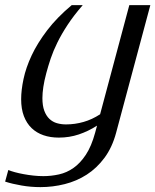

<svg xmlns="http://www.w3.org/2000/svg" viewBox="-41 -539 620 767"><path d="M422.9 -8.8Q407.2 49.8 376.5 91.3Q345.7 132.8 305.4 158.7Q265.1 184.6 217.5 196.5Q169.9 208.5 120.6 208.5Q82 208.5 45.2 202.1Q8.3 195.8 -20.5 186.5L-7.8 140.1Q2.4 144.5 18.6 148.9Q34.7 153.3 53.5 156.7Q72.3 160.2 92.5 162.4Q112.8 164.6 132.3 164.6Q163.6 164.6 194.6 157.7Q225.6 150.9 252.7 131.8Q279.8 112.8 302 79.1Q324.2 45.4 338.9 -8.3L346.7 -37.1Q311.5 -14.6 273.9 -2Q236.3 10.7 193.8 10.7Q160.2 10.7 132.6 1.2Q105 -8.3 85.2 -27.3Q65.4 -46.4 54.4 -75.2Q43.5 -104 43.5 -142.6Q43.5 -178.7 53 -223.6Q62.5 -268.6 85.4 -317.6Q108.4 -366.7 147.5 -418Q186.5 -469.2 245.6 -518.6H289.6Q253.9 -477.5 229.5 -440.4Q205.1 -403.3 188.5 -369.6Q171.9 -335.9 161.6 -305.4Q151.4 -274.9 144 -247.1Q135.7 -216.3 132.1 -191.7Q128.4 -167 128.4 -147Q128.4 -116.7 136 -96.4Q143.6 -76.2 156.5 -64Q169.4 -51.8 186.5 -46.9Q203.6 -42 222.7 -42Q258.3 -42 292.5 -51.8Q326.7 -61.5 358.9 -82.5L475.6 -518.6H559.6Z"/></svg>

Font: Arian AMU Serif
Style: Italic
Weight: 400
Italic angle: -15°
Designer: Ruben Hakobyan (Tarumian)
Foundry: Ruben Hakobyan (Tarumian)
Version: Version 1.002